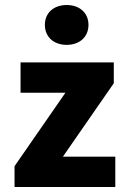

<svg xmlns="http://www.w3.org/2000/svg" viewBox="-20 -746 505 766"><path d="M38 0H440V-121H231L434 -414V-497H62V-376H241L38 -83ZM246 -567C297 -567 333 -598 333 -647C333 -695 297 -726 246 -726C195 -726 159 -695 159 -647C159 -598 195 -567 246 -567Z"/></svg>

Font: Source Sans Pro
Style: Bold
Weight: 700
Designer: Paul D. Hunt
Foundry: Adobe Systems Incorporated
Version: Version 3.006;hotconv 1.0.111;makeotfexe 2.5.65597